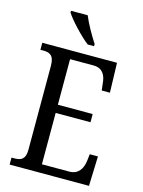

<svg xmlns="http://www.w3.org/2000/svg" viewBox="-136 -1009 808 1087"><g transform="rotate(15 268.0 -465.5)"><path d="M282 -771H319V-784C294 -822 257 -886 239 -931H141V-921C162 -886 235 -807 282 -771ZM31 0H496L502 -174H454L449 -132C443 -88 421 -49 367 -49H207V-350H411V-398H207V-665H346C398 -665 418 -626 421 -582L426 -540H474L469 -714H31V-673H47C83 -673 112 -664 112 -601V-108C112 -51 85 -41 47 -41H31Z"/></g></svg>

Font: Noto Serif Lao Condensed
Style: Regular
Weight: 400
Width: 3
Designer: Monotype Design Team
Foundry: Monotype Imaging Inc.
Version: Version 2.003